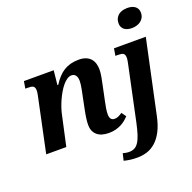

<svg xmlns="http://www.w3.org/2000/svg" viewBox="-168 -938 1346 1346"><g transform="rotate(-20 505.0 -265.0)"><path d="M383.8 -92.8Q383.8 -135.7 399.9 -211.9L416 -291Q418 -300.8 420.9 -314.9Q423.8 -329.1 426.8 -344.5Q429.7 -359.9 431.9 -375.2Q434.1 -390.6 434.1 -402.8Q434.1 -412.1 432.4 -422.4Q430.7 -432.6 426 -440.9Q421.4 -449.2 413.3 -454.6Q405.3 -460 392.1 -460Q375 -460 358.2 -448.5Q341.3 -437 325.7 -418.2Q310.1 -399.4 295.9 -375.2Q281.7 -351.1 270.3 -325.7Q258.8 -300.3 250.5 -275.9Q242.2 -251.5 237.8 -231.9L187 0H37.1L121.1 -397.9Q122.6 -404.3 123.8 -411.1Q125 -418 126 -424.1Q127 -430.2 127.4 -434.6Q127.9 -439 127.9 -440.9Q127.9 -454.6 125 -462.9Q122.1 -471.2 115.7 -475.6Q109.4 -480 99.4 -481.4Q89.4 -482.9 75.2 -482.9H57.1L65.9 -536.1H288.1L276.9 -429.2H283.2Q302.2 -459 322.5 -481Q342.8 -502.9 366.2 -517.3Q389.6 -531.7 417.2 -538.8Q444.8 -545.9 478 -545.9Q509.8 -545.9 531.5 -536.6Q553.2 -527.3 566.7 -511.5Q580.1 -495.6 585.9 -474.9Q591.8 -454.1 591.8 -431.2Q591.8 -418.5 590.1 -404.1Q588.4 -389.6 585.7 -375Q583 -360.4 579.8 -345.7Q576.7 -331.1 574.2 -317.9L551.8 -210.9Q545.9 -183.6 542 -159.9Q538.1 -136.2 538.1 -115.2Q538.1 -93.3 547.1 -81.5Q556.2 -69.8 573.2 -69.8Q588.9 -69.8 601.8 -75.7Q614.7 -81.5 631.8 -92.8L655.8 -59.1Q644 -46.4 628.9 -33.9Q613.8 -21.5 595 -11.7Q576.2 -2 553.2 3.9Q530.3 9.8 502.9 9.8Q445.3 9.8 414.6 -17.3Q383.8 -44.4 383.8 -92.8ZM905.8 -626Q889.2 -626 875 -629.6Q860.8 -633.3 850.3 -641.1Q839.8 -648.9 833.7 -660.6Q827.6 -672.4 827.6 -688Q827.6 -710 835.2 -725.3Q842.8 -740.7 855.5 -750.7Q868.2 -760.7 885.3 -765.4Q902.3 -770 920.9 -770Q937 -770 951.4 -766.6Q965.8 -763.2 976.8 -755.4Q987.8 -747.6 994.4 -735.6Q1001 -723.6 1001 -707Q1001 -686.5 992.9 -671.1Q984.9 -655.8 971.4 -645.8Q958 -635.7 940.9 -630.9Q923.8 -626 905.8 -626ZM975.1 -536.1 858.9 7.8Q845.2 74.7 822.3 119.4Q799.3 164.1 769.3 190.9Q739.3 217.8 704.1 229Q668.9 240.2 630.9 240.2Q599.1 240.2 576.2 236.8Q553.2 233.4 531.7 228L543.9 175.8Q551.3 178.2 564.7 180.7Q578.1 183.1 588.9 183.1Q612.3 183.1 629.6 174.6Q647 166 660.6 145.5Q674.3 125 685.3 91.3Q696.3 57.6 707 7.8L793 -397.9Q794.4 -404.3 795.7 -411.1Q796.9 -418 797.9 -424.1Q798.8 -430.2 799.3 -434.6Q799.8 -439 799.8 -440.9Q799.8 -454.6 796.9 -462.9Q793.9 -471.2 787.6 -475.6Q781.2 -480 771.2 -481.4Q761.2 -482.9 747.1 -482.9H729L737.8 -536.1Z"/></g></svg>

Font: Droid Serif
Style: Bold Italic
Weight: 700
Italic angle: -12°
Designer: Monotype Design team
Foundry: Monotype Imaging Inc.
Version: Version 1.03